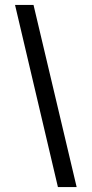

<svg xmlns="http://www.w3.org/2000/svg" viewBox="-20 -736 372 779"><path d="M215 23 41 -716H116L291 23Z"/></svg>

Font: Stick No Bills ExtraLight
Style: Regular
Weight: 400
Version: Version 2.000